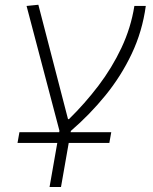

<svg xmlns="http://www.w3.org/2000/svg" viewBox="-20 -542 626 787"><path d="M51.8 43.9 59.6 0H222.7L223.6 -6.3L88.9 -517.6L137.2 -522.5L258.8 -53.7H262.7Q327.6 -117.2 383.3 -190.4Q439 -263.7 477.8 -345.9Q516.6 -428.2 530.8 -517.6H577.6Q563.5 -413.6 520 -321.8Q476.6 -230 412.1 -150.9Q347.7 -71.8 270.5 -5.4L269.5 0H436L428.2 43.9H261.7L230 224.6H183.1L214.8 43.9Z"/></svg>

Font: Cascadia Code NF ExtraLight
Style: Italic
Weight: 200
Italic angle: -10°
Monospace: yes
Designer: Aaron Bell
Foundry: Saja Typeworks
Version: Version 2404.023; ttfautohint (v1.8.4)